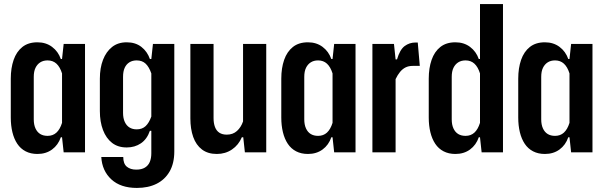

<svg xmlns="http://www.w3.org/2000/svg" viewBox="-20 -749 2975 944"><path d="M164 8Q131 8 106 -5Q81 -18 65 -42Q49 -66 41 -99Q33 -132 33 -171V-362Q33 -414 47 -454.5Q61 -495 90 -518Q119 -541 164 -541Q206 -541 236 -518.5Q266 -496 279 -459H285L293 -533H398V0H293L285 -74H279Q266 -36 236 -14Q206 8 164 8ZM214 -81Q240 -81 257.5 -97Q275 -113 285 -145V-388Q275 -420 257.5 -436Q240 -452 214 -452Q193 -452 178 -442.5Q163 -433 154.5 -415.5Q146 -398 146 -371V-162Q146 -136 154.5 -117.5Q163 -99 178 -90Q193 -81 214 -81Z M653 175Q573 175 527.5 133Q482 91 478 23H586Q586 56 603.5 70.5Q621 85 650 85Q676 85 692.5 75Q709 65 716.5 47Q724 29 724 5V-106H717Q703 -65 673 -44.5Q643 -24 603 -24Q560 -24 531 -46.5Q502 -69 486.5 -109.5Q471 -150 471 -203V-362Q471 -415 486.5 -455Q502 -495 531 -518Q560 -541 603 -541Q646 -541 675 -518.5Q704 -496 717 -459H724L732 -533H837V-5Q837 54 814 94Q791 134 750 154.5Q709 175 653 175ZM652 -113Q679 -113 696 -129Q713 -145 724 -176V-388Q713 -420 696 -436Q679 -452 652 -452Q631 -452 616 -442.5Q601 -433 593 -415.5Q585 -398 585 -371V-194Q585 -168 593.5 -149.5Q602 -131 617 -122Q632 -113 652 -113Z M1289 -533V0H1184L1176 -74H1169Q1153 -36 1120.5 -14Q1088 8 1046 8Q1002 8 973 -14Q944 -36 930 -75.5Q916 -115 916 -167V-533H1030V-168Q1030 -143 1037 -124.5Q1044 -106 1058.5 -96.5Q1073 -87 1095 -87Q1125 -87 1145 -105Q1165 -123 1175 -152V-533Z M1494 8Q1461 8 1436 -5Q1411 -18 1395 -42Q1379 -66 1371 -99Q1363 -132 1363 -171V-362Q1363 -414 1377 -454.5Q1391 -495 1420 -518Q1449 -541 1494 -541Q1536 -541 1566 -518.5Q1596 -496 1609 -459H1615L1623 -533H1728V0H1623L1615 -74H1609Q1596 -36 1566 -14Q1536 8 1494 8ZM1544 -81Q1570 -81 1587.5 -97Q1605 -113 1615 -145V-388Q1605 -420 1587.5 -436Q1570 -452 1544 -452Q1523 -452 1508 -442.5Q1493 -433 1484.5 -415.5Q1476 -398 1476 -371V-162Q1476 -136 1484.5 -117.5Q1493 -99 1508 -90Q1523 -81 1544 -81Z M1811 0V-533H1917L1925 -457H1932Q1946 -505 1969.5 -522.5Q1993 -540 2023 -540H2034L2044 -425H2009Q1989 -425 1974 -417.5Q1959 -410 1947 -395.5Q1935 -381 1925 -360V0Z M2219 8Q2186 8 2161 -5Q2136 -18 2120 -42Q2104 -66 2096 -99Q2088 -132 2088 -171V-362Q2088 -414 2102 -454.5Q2116 -495 2145 -518Q2174 -541 2219 -541Q2261 -541 2291 -518.5Q2321 -496 2334 -459H2340V-729H2453V0H2348L2340 -74H2334Q2321 -36 2291 -14Q2261 8 2219 8ZM2269 -81Q2295 -81 2312.5 -97Q2330 -113 2340 -145V-388Q2330 -420 2312.5 -436Q2295 -452 2269 -452Q2248 -452 2233 -442.5Q2218 -433 2209.5 -415.5Q2201 -398 2201 -371V-162Q2201 -136 2209.5 -117.5Q2218 -99 2233 -90Q2248 -81 2269 -81Z M2659 8Q2626 8 2601 -5Q2576 -18 2560 -42Q2544 -66 2536 -99Q2528 -132 2528 -171V-362Q2528 -414 2542 -454.5Q2556 -495 2585 -518Q2614 -541 2659 -541Q2701 -541 2731 -518.5Q2761 -496 2774 -459H2780L2788 -533H2893V0H2788L2780 -74H2774Q2761 -36 2731 -14Q2701 8 2659 8ZM2709 -81Q2735 -81 2752.5 -97Q2770 -113 2780 -145V-388Q2770 -420 2752.5 -436Q2735 -452 2709 -452Q2688 -452 2673 -442.5Q2658 -433 2649.5 -415.5Q2641 -398 2641 -371V-162Q2641 -136 2649.5 -117.5Q2658 -99 2673 -90Q2688 -81 2709 -81Z"/></svg>

Font: Hubot Sans Condensed SemiBold
Style: Regular
Weight: 600
Width: 3
Designer: Deni Anggara
Foundry: GitHub, Inc., Subsidiary of Microsoft Corporation
Version: Version 2.000